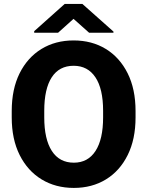

<svg xmlns="http://www.w3.org/2000/svg" viewBox="-20 -921 730 951"><path d="M651.4 -371.1V-339.4Q651.4 -231.4 612.5 -153.1Q573.7 -74.7 504.9 -32.5Q436 9.8 345.7 9.8Q255.4 9.8 186 -32.5Q116.7 -74.7 77.4 -153.1Q38.1 -231.4 38.1 -339.4V-371.1Q38.1 -479.5 77.1 -557.9Q116.2 -636.2 185.3 -678.5Q254.4 -720.7 344.7 -720.7Q435.1 -720.7 504.2 -678.5Q573.2 -636.2 612.3 -557.9Q651.4 -479.5 651.4 -371.1ZM490.7 -339.4V-372.1Q490.7 -481 452.6 -538.1Q414.6 -595.2 344.7 -595.2Q273.4 -595.2 236.3 -538.1Q199.2 -481 199.2 -372.1V-339.4Q199.2 -231.4 236.8 -173.3Q274.4 -115.2 345.7 -115.2Q415.5 -115.2 453.1 -173.3Q490.7 -231.4 490.7 -339.4ZM388.2 -901.4 542 -764.6V-758.8H421.4L344.2 -827.6L267.6 -758.8H149.4V-766.6L300.3 -901.4Z"/></svg>

Font: Vazirmatn FD ExtraBold
Style: Regular
Weight: 800
Designer: Saber Rastikerdar
Foundry: Saber Rastikerdar
Version: Version 33.003